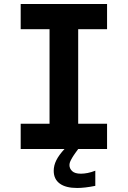

<svg xmlns="http://www.w3.org/2000/svg" viewBox="-20 -749 642 965"><path d="M373 -602.1V-127H518.1V0H373Q364.7 11.2 358.9 19.5Q353 27.8 349.1 33.7Q345.2 39.6 342.8 43.9Q340.3 48.3 338.4 51.8Q333.5 60.5 331.3 67.4Q329.1 74.2 329.1 81.1Q329.1 98.1 342.8 111.1Q356.4 124 386.7 124Q401.9 124 420.7 120.4Q439.5 116.7 459 108.9V185.1Q432.6 190.4 409.4 193.1Q386.2 195.8 367.7 195.8Q310.5 195.8 280.3 173.6Q250 151.4 250 109.4Q250 82.5 263.2 56.2Q276.4 29.8 304.2 0H84V-127H229V-602.1H84V-729H518.1V-602.1Z"/></svg>

Font: Hack
Style: Bold
Weight: 700
Monospace: yes
Designer: Christopher Simpkins
Foundry: Christopher Simpkins
Version: Version 2.017